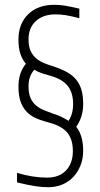

<svg xmlns="http://www.w3.org/2000/svg" viewBox="-20 -769 417 801"><path d="M181 12Q155 12 126 7.5Q97 3 51 -8V-48Q83 -38 115 -33Q147 -28 176 -28Q227 -28 255.5 -58Q284 -88 284 -139Q284 -186 262 -214Q240 -242 190 -256Q167 -262 143 -270.5Q119 -279 100 -294.5Q81 -310 69 -337Q57 -364 57 -408Q57 -466 88 -503Q74 -519 65.5 -543Q57 -567 57 -604Q57 -670 97.5 -709.5Q138 -749 207 -749Q229 -749 250.5 -745.5Q272 -742 311 -733V-693Q273 -703 252 -706Q231 -709 211 -709Q160 -709 129.5 -681Q99 -653 99 -605Q99 -575 108 -556Q117 -537 131.5 -525Q146 -513 164.5 -505.5Q183 -498 203 -492Q236 -481 259.5 -468Q283 -455 298 -436.5Q313 -418 320 -393.5Q327 -369 327 -336Q327 -307 319.5 -283.5Q312 -260 298 -240Q327 -204 327 -140Q327 -107 316 -79Q305 -51 285.5 -30.5Q266 -10 239.5 1Q213 12 181 12ZM266 -265Q285 -293 285 -335Q285 -382 263 -410Q241 -438 193 -452Q175 -457 157.5 -462.5Q140 -468 123 -478Q99 -451 99 -409Q99 -379 107.5 -360Q116 -341 130.5 -329Q145 -317 163 -309.5Q181 -302 201 -295Q221 -289 237 -281Q253 -273 266 -265Z"/></svg>

Font: Encode Sans Compressed
Style: ExtraLight
Weight: 200
Designer: Pablo Impallari, Andres Torresi
Foundry: Pablo Impallari, Andres Torresi
Version: Version 1.000; ttfautohint (v1.00) -l 8 -r 50 -G 200 -x 14 -